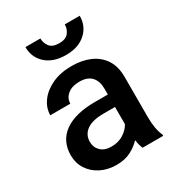

<svg xmlns="http://www.w3.org/2000/svg" viewBox="-178 -850 895 972"><g transform="rotate(-30 269.5 -364.0)"><path d="M376 0Q367.2 -19.5 362.3 -52.2Q339.4 -26.9 304.2 -8.5Q269 9.8 220.7 9.8Q168.9 9.8 128.4 -10.7Q87.9 -31.2 64.9 -66.9Q42 -102.5 42 -147.5Q42 -231.4 104.7 -276.4Q167.5 -321.3 283.2 -321.3H358.4V-357.9Q358.4 -399.9 335.4 -424.8Q312.5 -449.7 265.1 -449.7Q222.2 -449.7 196.5 -428.7Q170.9 -407.7 170.9 -376H53.7Q53.7 -418 80.6 -455.1Q107.4 -492.2 156.2 -515.1Q205.1 -538.1 271.5 -538.1Q331.1 -538.1 377.2 -518.1Q423.3 -498 450 -457.8Q476.6 -417.5 476.6 -356.9V-122.1Q476.6 -50.3 496.6 -7.8V0ZM243.7 -83.5Q285.6 -83.5 315.7 -103.5Q345.7 -123.5 358.4 -148.4V-248.5H292Q226.1 -248.5 192.9 -224.6Q159.7 -200.7 159.7 -158.7Q159.7 -126.5 181.6 -105Q203.6 -83.5 243.7 -83.5ZM347.2 -737.8H434.6Q434.6 -677.2 391.8 -638.7Q349.1 -600.1 276.4 -600.1Q202.6 -600.1 159.9 -638.7Q117.2 -677.2 117.2 -737.8H204.6Q204.6 -710.9 220.7 -689.9Q236.8 -668.9 276.4 -668.9Q314.5 -668.9 330.8 -689.9Q347.2 -710.9 347.2 -737.8Z"/></g></svg>

Font: Vazirmatn RD UI Medium
Style: Regular
Weight: 500
Designer: Saber Rastikerdar
Foundry: Saber Rastikerdar
Version: Version 33.003